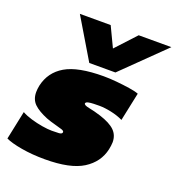

<svg xmlns="http://www.w3.org/2000/svg" viewBox="-156 -847 888 966"><g transform="rotate(20 288.0 -364.0)"><path d="M236 -522 107 -738H272L323 -631L422 -738H597L376 -522ZM191 10Q123 10 65.5 0Q8 -10 -21 -24L11 -177Q32 -165 62.5 -156Q93 -147 123.5 -142Q154 -137 175 -137Q198 -137 213.5 -138Q229 -139 231 -148Q233 -156 218 -161Q203 -166 179.5 -172Q156 -178 132 -187Q83 -207 59 -230.5Q35 -254 35 -293Q35 -301 36 -310Q37 -319 39 -329Q56 -405 123 -444.5Q190 -484 328 -484Q360 -484 397 -480.5Q434 -477 467 -472Q500 -467 518 -460L486 -308Q457 -322 421.5 -329.5Q386 -337 358 -337Q344 -337 327.5 -336.5Q311 -336 299 -333.5Q287 -331 285 -324Q284 -314 313 -308.5Q342 -303 377 -292Q433 -274 458 -249.5Q483 -225 483 -187Q483 -178 481.5 -168.5Q480 -159 478 -148Q462 -75 394.5 -32.5Q327 10 191 10Z"/></g></svg>

Font: Kanit Black
Style: Italic
Weight: 900
Italic angle: -12°
Designer: Katatrad Team
Foundry: CadsonDemak
Version: Version 2.000; ttfautohint (v1.8.3)